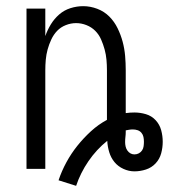

<svg xmlns="http://www.w3.org/2000/svg" viewBox="-20 -548 548 623"><path d="M227 55 170 37Q180 7 195.5 -21.5Q211 -50 231 -75Q251 -100 275 -122Q299 -144 327 -159V-320Q327 -337 325.5 -354Q324 -371 319.5 -387.5Q315 -404 308 -420Q301 -436 289 -448Q277 -460 260.5 -466.5Q244 -473 227 -473Q210 -473 193.5 -466.5Q177 -460 165.5 -448Q154 -436 146.5 -420Q139 -404 134.5 -387.5Q130 -371 128.5 -354Q127 -337 127 -320V0H66V-520H127V-431Q134 -451 145 -469Q156 -487 172 -501Q188 -515 208.5 -521.5Q229 -528 250 -528Q273 -528 295.5 -519.5Q318 -511 334.5 -494.5Q351 -478 361.5 -456.5Q372 -435 378 -412.5Q384 -390 386 -366.5Q388 -343 388 -320V-181Q395 -182 402 -182.5Q409 -183 416 -183Q435 -183 453.5 -177.5Q472 -172 485 -158Q498 -144 503 -125.5Q508 -107 508 -88Q508 -69 503 -50.5Q498 -32 485 -18Q472 -4 453.5 2Q435 8 416 8Q398 8 380.5 0Q363 -8 351.5 -22Q340 -36 334.5 -54Q329 -72 328 -91Q293 -63 267 -25Q241 13 227 55ZM416 -47Q424 -47 430.5 -50.5Q437 -54 441 -60Q445 -66 446 -73.5Q447 -81 447 -88Q447 -96 445.5 -103.5Q444 -111 439 -117Q434 -123 426.5 -125.5Q419 -128 411 -128Q405 -128 399 -127Q393 -126 388 -125V-120Q388 -112 387 -104Q386 -96 386 -87Q386 -80 387.5 -73Q389 -66 393 -60Q397 -54 403 -50.5Q409 -47 416 -47Z"/></svg>

Font: Iosevka SS18 Light
Style: Regular
Weight: 300
Monospace: yes
Designer: Belleve Invis
Foundry: Belleve Invis
Version: Version 25.1.1; ttfautohint (v1.8.4)